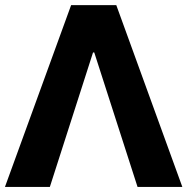

<svg xmlns="http://www.w3.org/2000/svg" viewBox="-23 -742 744 762"><path d="M351.1 -533.7 522.9 0H700.7L438.5 -721.7H259.3L-3.4 0H174.8L346.2 -533.7Z"/></svg>

Font: Estedad ExtraBold
Style: Regular
Weight: 800
Designer: Amin Abedi
Version: Version 7.3